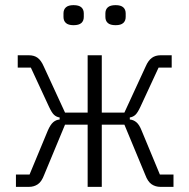

<svg xmlns="http://www.w3.org/2000/svg" viewBox="-20 -727 737 747"><path d="M42 0V-48H95L166 -219Q176 -242 187 -251.5Q198 -261 212 -262V-270Q199 -272 190 -280.5Q181 -289 170 -313L100 -464H49V-512H92Q113 -512 126.5 -502Q140 -492 150 -469L233 -289H321V-512H376V-289H464L547 -469Q557 -492 571 -502Q585 -512 605 -512H648V-464H597L527 -313Q516 -289 507 -280.5Q498 -272 485 -270V-262Q499 -261 510.5 -251.5Q522 -242 531 -219L602 -48H655V0H604Q585 0 570 -10Q555 -20 545 -47L464 -242H376V0H321V-242H233L152 -47Q142 -20 127 -10Q112 0 93 0ZM266 -629Q246 -629 236.5 -637.5Q227 -646 227 -661V-675Q227 -690 236.5 -698.5Q246 -707 266 -707Q287 -707 296.5 -698.5Q306 -690 306 -675V-661Q306 -646 296.5 -637.5Q287 -629 266 -629ZM430 -629Q409 -629 399.5 -637.5Q390 -646 390 -661V-675Q390 -690 399.5 -698.5Q409 -707 430 -707Q450 -707 459.5 -698.5Q469 -690 469 -675V-661Q469 -646 459.5 -637.5Q450 -629 430 -629Z"/></svg>

Font: IBM Plex Sans Condensed Light
Style: Regular
Weight: 300
Width: 3
Designer: Mike Abbink, Paul van der Laan, Pieter van Rosmalen
Foundry: Bold Monday
Version: Version 3.201